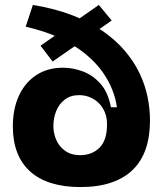

<svg xmlns="http://www.w3.org/2000/svg" viewBox="-20 -742 659 777"><path d="M305 15Q239 15 187.5 -1Q136 -17 101.5 -48.5Q67 -80 49.5 -125.5Q32 -171 32 -230Q32 -302 57 -355.5Q82 -409 127.5 -438.5Q173 -468 235 -468Q274 -468 314 -453.5Q354 -439 385.5 -404.5Q417 -370 429 -308H453Q449 -341 434.5 -378.5Q420 -416 393 -453.5Q366 -491 323.5 -525.5Q281 -560 222 -588Q163 -616 84 -634L113 -722Q204 -707 274.5 -679.5Q345 -652 397 -615.5Q449 -579 485.5 -536Q522 -493 544.5 -446Q567 -399 577 -350.5Q587 -302 587 -254Q587 -190 570 -140Q553 -90 518 -55.5Q483 -21 430 -3Q377 15 305 15ZM304 -114Q328 -114 347.5 -121.5Q367 -129 382 -143.5Q397 -158 405 -181.5Q413 -205 413 -236V-242Q413 -266 404.5 -287Q396 -308 381 -323.5Q366 -339 345 -348Q324 -357 300 -357Q265 -357 241.5 -338.5Q218 -320 207 -291.5Q196 -263 196 -233Q196 -202 208 -175Q220 -148 244.5 -131Q269 -114 304 -114ZM144 -557 380 -722 432 -659 193 -493Z"/></svg>

Font: Bricolage Grotesque 96pt ExtraBold ExtraBold
Style: Regular
Weight: 800
Version: Version 1.001;gftools[0.9.33.dev8+g029e19f]